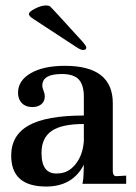

<svg xmlns="http://www.w3.org/2000/svg" viewBox="-20 -673 498 703"><path d="M149 10Q21 10 21 -103Q21 -178 85.5 -214Q150 -250 287 -250V-318Q287 -362 268.5 -382Q250 -402 206 -402Q135 -402 135 -360Q135 -351 140 -339Q144 -330 144 -320Q144 -302 131.5 -291.5Q119 -281 98 -281Q74 -281 60 -295.5Q46 -310 46 -333Q46 -378 92.5 -405Q139 -432 218 -432Q393 -432 393 -295V-47Q393 -28 406 -28L442 -30V0H282Q286 -20 286 -37L287 -70Q246 10 149 10ZM191 -38Q229 -38 256 -71Q283 -104 287 -156V-219Q206 -219 169 -193.5Q132 -168 132 -113Q132 -73 147 -54.5Q162 -36 191 -38ZM284 -490Q276 -490 262 -499L97 -607Q86 -615 86 -622Q86 -630 108.5 -641.5Q131 -653 148 -653Q159 -653 164 -649Q174 -639 184 -628L279 -524Q296 -505 296 -499Q296 -490 284 -490Z"/></svg>

Font: UnnaMedium
Style: Regular
Weight: 500
Designer: Jorge de Buen Unna
Foundry: Omnibus-Type
Version: Version 2.008;hotconv 1.0.109;makeotfexe 2.5.65596